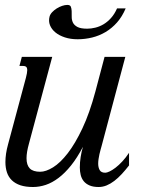

<svg xmlns="http://www.w3.org/2000/svg" viewBox="-20 -750 617 781"><path d="M491.2 -715.8Q477.1 -682.6 456.3 -658.9Q435.5 -635.3 409.7 -619.9Q383.8 -604.5 354.7 -597.4Q325.7 -590.3 295.9 -590.3Q267.1 -590.3 243.9 -597.9Q220.7 -605.5 205.3 -618.2Q189.9 -630.9 183.3 -647.5Q176.8 -664.1 181.6 -682.6Q184.1 -691.9 192.1 -700.4Q200.2 -709 210.7 -715.6Q221.2 -722.2 232.7 -726.1Q244.1 -730 253.9 -730Q265.1 -730 268.1 -722.9Q271 -715.8 271.5 -705.1Q272 -694.3 271.7 -681.6Q271.5 -668.9 276.6 -658.2Q281.7 -647.5 294.9 -640.4Q308.1 -633.3 334.5 -633.3Q350.6 -633.3 367.7 -637.5Q384.8 -641.6 400.9 -651.1Q417 -660.6 431.4 -676.5Q445.8 -692.4 456.1 -715.8ZM192.4 -518.6 97.7 -165.5Q87.9 -130.4 87.9 -106.4Q87.9 -78.6 101.1 -64.9Q114.3 -51.3 143.6 -51.3Q166.5 -51.3 195.8 -69.3Q225.1 -87.4 255.6 -126.7Q286.1 -166 315.4 -228.3Q344.7 -290.5 368.2 -378.4L405.3 -518.6H489.7L393.6 -157.2Q391.6 -150.4 389.2 -141.4Q386.7 -132.3 384.5 -122.8Q382.3 -113.3 380.9 -103.3Q379.4 -93.3 379.4 -84.5Q379.4 -68.8 385.5 -58.1Q391.6 -47.4 408.2 -47.4Q414.6 -47.4 425.5 -52.5Q436.5 -57.6 450 -67.9Q463.4 -78.1 477.5 -93.3Q491.7 -108.4 504.9 -128.4V-77.1Q490.2 -58.1 475.3 -42Q460.4 -25.9 445.1 -14.2Q429.7 -2.4 413.8 4.2Q397.9 10.7 381.3 10.7Q359.4 10.7 344.5 4.4Q329.6 -2 320.8 -12.7Q312 -23.4 308.3 -38.1Q304.7 -52.7 304.7 -68.8Q304.7 -89.8 308.1 -111.6Q311.5 -133.3 317.4 -152.8Q293.9 -107.9 269 -76.9Q244.1 -45.9 218.3 -26.4Q192.4 -6.8 166.3 2Q140.1 10.7 114.3 10.7Q84.5 10.7 63.2 3.7Q42 -3.4 28.3 -16.6Q14.6 -29.8 8.3 -48.6Q2 -67.4 2 -90.8Q2 -124 12.7 -162.6L85.4 -433.6Q87.9 -443.8 89.4 -451.4Q90.8 -459 90.8 -464.4Q90.8 -474.6 86.2 -478.3Q81.5 -481.9 72.8 -481.9H59.1L68.8 -518.6Z"/></svg>

Font: Arian Grqi
Style: Italic
Weight: 400
Italic angle: -15°
Designer: Ruben Hakobyan (Tarumian)
Foundry: Ruben Hakobyan (Tarumian)
Version: Version 1.002